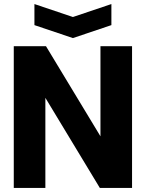

<svg xmlns="http://www.w3.org/2000/svg" viewBox="-20 -928 720 948"><path d="M48 0V-700H207L476 -255V-700H632V0H473L204 -445V0ZM530 -908V-804L340 -740L150 -804V-908L340 -844Z"/></svg>

Font: Tektur
Style: Bold
Weight: 700
Designer: Adam Jagosz
Foundry: Adam Jagosz
Version: Version 1.005;gftools[0.9.30]